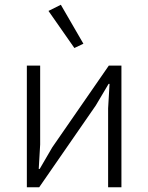

<svg xmlns="http://www.w3.org/2000/svg" viewBox="-20 -788 624 808"><path d="M293 -586 184 -742 236 -768 331 -604ZM93 0V-512H149V-180L143 -77H147L200 -168L438 -512H491V0H435V-332L441 -435H437L383 -344L145 0Z"/></svg>

Font: IBM Plex Sans Light
Style: Regular
Weight: 300
Designer: Mike Abbink, Paul van der Laan, Pieter van Rosmalen
Foundry: Bold Monday
Version: Version 3.0